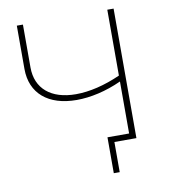

<svg xmlns="http://www.w3.org/2000/svg" viewBox="-93 -779 907 1022"><g transform="rotate(-10 361.0 -268.5)"><path d="M313 -255C388 -255 473 -274 556 -312V-31H439V163H471V0H590V-700H556V-344C471 -306 388 -286 314 -286C180 -286 100 -354 100 -468V-700H67V-466C67 -334 159 -255 313 -255Z"/></g></svg>

Font: Chess Sans ExtraLight
Style: Regular
Weight: 275
Designer: Wolf Bōese
Foundry: Wolf Bōese
Version: Version 7.223;Glyphs 3.3 (3306)